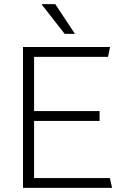

<svg xmlns="http://www.w3.org/2000/svg" viewBox="-20 -915 633 935"><path d="M295 -750H345L249 -895H184V-892L295 -750ZM92 0H526L515 -48H146V-326H465V-374H146V-638H506L516 -686H92V0Z"/></svg>

Font: ChivoLight
Style: Regular
Weight: 300
Designer: Hector Gatti
Foundry: Omnibus-Type
Version: Version 1.004;PS 001.004;hotconv 1.0.88;makeotf.lib2.5.64775